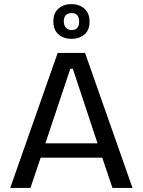

<svg xmlns="http://www.w3.org/2000/svg" viewBox="-20 -919 698 939"><path d="M30 0 262 -660H396L628 0H530L480 -148H179L129 0ZM324 -583 202 -218H457L336 -583ZM330 -729Q292 -729 266.5 -750.5Q241 -772 241 -814Q241 -856 266.5 -877.5Q292 -899 329 -899Q367 -899 392.5 -877Q418 -855 418 -813Q418 -771 392.5 -750Q367 -729 330 -729ZM331 -772Q349 -772 358 -783Q367 -794 367 -812Q367 -855 331 -855Q292 -855 292 -814Q292 -795 302.5 -783.5Q313 -772 331 -772Z"/></svg>

Font: Bricolage Grotesque 12pt
Style: Regular
Weight: 400
Designer: Mathieu Triay
Foundry: Atelier Triay
Version: Version 1.001; ttfautohint (v1.8.4.7-5d5b);gftools[0.9.33.de